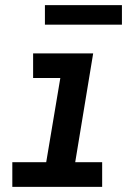

<svg xmlns="http://www.w3.org/2000/svg" viewBox="-20 -728 540 748"><path d="M28 0V-96H160L215 -424H109V-520H343L273 -96H378V0ZM155 -632V-708H455V-632Z"/></svg>

Font: Iosevka SS04
Style: Bold Italic
Weight: 700
Italic angle: -9°
Monospace: yes
Designer: Belleve Invis
Foundry: Belleve Invis
Version: Version 19.0.0; ttfautohint (v1.8.4)